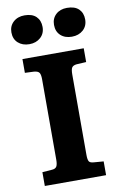

<svg xmlns="http://www.w3.org/2000/svg" viewBox="-101 -988 657 1043"><g transform="rotate(-10 228.0 -466.0)"><path d="M59 0V-76L112 -80Q131 -81 138 -92Q145 -103 145 -130V-574Q145 -598 138.5 -609Q132 -620 108 -622L59 -624V-700H397V-624L344 -621Q325 -619 318 -609Q311 -599 311 -570V-127Q311 -101 317 -91Q323 -81 346 -80L397 -76V0ZM345 -773Q307 -773 283.5 -794.5Q260 -816 260 -853Q260 -888 283.5 -910Q307 -932 345 -932Q388 -932 410 -910.5Q432 -889 432 -853Q432 -817 407.5 -795Q383 -773 345 -773ZM111 -773Q73 -773 49 -794.5Q25 -816 25 -853Q25 -888 49 -910Q73 -932 111 -932Q153 -932 175 -910.5Q197 -889 197 -853Q197 -817 172.5 -795Q148 -773 111 -773Z"/></g></svg>

Font: Literata 7pt
Style: Bold
Weight: 700
Designer: Latin by Veronika Burian and Jose Scaglione. Greek by Irene Vlachou. Cyrillic by Vera Evstafieva.
Foundry: TypeTogether
Version: Version 3.002